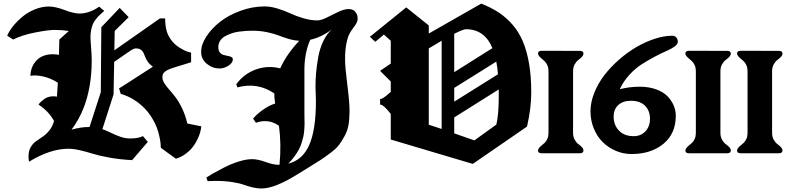

<svg xmlns="http://www.w3.org/2000/svg" viewBox="-20 -873 4377 1065"><path d="M148.9 -452.1Q148.9 -478.5 158.9 -502Q168.9 -525.4 188 -543.2Q207 -561 238 -568.4Q269 -575.7 307.1 -568.8L309.1 -653.8Q314.9 -659.7 361.8 -701.2Q324.2 -707 282.7 -707Q248.5 -707 175.5 -692.9Q102.5 -678.7 53.2 -653.8L20 -674.8Q30.3 -700.2 52.5 -727.8Q74.7 -755.4 104.5 -780.3Q134.3 -805.2 173.3 -821Q212.4 -836.9 251 -836.9Q286.6 -836.9 338.4 -817.4Q390.1 -797.9 420.4 -797.9Q474.6 -797.9 528.8 -835L530.8 -835.9Q544.4 -823.2 558.1 -813Q554.7 -809.6 542 -798.1Q529.3 -786.6 523.9 -781Q518.6 -775.4 508.8 -762.2Q499 -749 494.4 -737.5Q489.7 -726.1 485.8 -708Q481.9 -689.9 481.9 -668.9Q481.9 -650.9 485.4 -607.7Q488.8 -564.5 488.8 -538.6Q488.8 -391.6 444.8 -276.9Q420.4 -212.9 377 -153.8Q427.7 -168.5 473.6 -168.5H476.6L539.1 -361.8L542 -722.2L644 -829.1L693.8 -777.8L616.2 -701.2L614.3 -593.8Q832.5 -746.6 867.2 -771H896Q896 -731.4 904.5 -700.9Q913.1 -670.4 936 -643.1Q953.1 -622.6 977.1 -607.9Q1001 -593.3 1014.9 -588.4Q1028.8 -583.5 1040 -581.1V-527.8Q1021 -521.5 997.6 -514.4Q974.1 -507.3 960.9 -503.4Q947.8 -499.5 932.4 -494.1Q917 -488.8 909.2 -484.6Q901.4 -480.5 893.8 -474.4Q886.2 -468.3 883.5 -460.9Q880.9 -453.6 880.9 -444.3Q880.9 -428.2 891.4 -411.6Q901.9 -395 918.5 -376.2Q935.1 -357.4 953.1 -334.2Q971.2 -311 989.7 -272.7Q1008.3 -234.4 1019 -188L1092.8 -172.9H1096.2V-169.9Q1094.7 -154.3 1089.6 -136.5Q1084.5 -118.7 1073.7 -96.9Q1063 -75.2 1048.1 -56.2Q1033.2 -37.1 1009.8 -19.8Q986.3 -2.4 958 6.8L956.1 7.8L872.1 -53.2V-55.2Q871.6 -67.9 870.4 -80.6Q869.1 -93.3 863.5 -118.7Q857.9 -144 849.1 -167.2Q840.3 -190.4 822.8 -219.2Q805.2 -248 782.2 -272Q725.1 -330.1 650.9 -352.1H649.9Q647.5 -356.9 645 -367.4Q642.6 -377.9 640.1 -382.8L642.1 -383.8Q669.4 -400.9 700.9 -421.1Q732.4 -441.4 769.8 -465.6Q807.1 -489.7 828.1 -502.9Q812 -513.7 801.3 -528.6Q790.5 -543.5 785.9 -556.2Q781.2 -568.8 775.9 -580.1Q770.5 -591.3 760.5 -597.9Q750.5 -604.5 733.4 -604.5Q728 -604.5 721.4 -601.8Q714.8 -599.1 703.6 -591.8Q692.4 -584.5 682.1 -577.4Q671.9 -570.3 651.1 -555.9Q630.4 -541.5 613.3 -529.8L609.9 -349.1L547.9 -156.7Q566.9 -150.4 596.4 -136Q626 -121.6 650.9 -113.3Q675.8 -105 703.6 -105Q747.6 -105 772.9 -118.2L799.8 -85.9L712.9 15.1H710.9Q644.5 11.7 585.9 1Q527.3 -9.8 493.7 -20.5Q460 -31.2 423.6 -39.6Q387.2 -47.9 358.9 -47.9Q258.8 -47.9 141.1 23.9Q138.2 11.2 138.2 -5.4Q138.2 -35.2 149.9 -55.9Q161.6 -76.7 179.7 -89.6Q197.8 -102.5 216.8 -115Q235.8 -127.4 253.7 -149.4Q271.5 -171.4 279.8 -202.1L277.3 -206.1Q274.9 -210.4 273.7 -212.4Q272.5 -214.4 269 -219.5Q265.6 -224.6 262.9 -228.3Q260.3 -231.9 255.6 -237.8Q251 -243.7 246.6 -248.3Q242.2 -252.9 236.1 -259Q230 -265.1 223.9 -270.3Q217.8 -275.4 210 -281.5Q202.1 -287.6 193.8 -293Q198.7 -300.3 205.3 -306.9Q211.9 -313.5 224.4 -323Q236.8 -332.5 255.6 -336.7Q274.4 -340.8 295.9 -336.9L300.8 -414.1Q261.2 -439.9 217.8 -449.2Q174.3 -458.5 148.9 -452.1Z M1271.5 -543.9Q1271.5 -524.4 1247.3 -508.8Q1223.1 -493.2 1197.8 -493.2Q1158.7 -493.2 1127.2 -519Q1095.7 -544.9 1095.7 -585Q1095.7 -626 1124.8 -670.7Q1153.8 -715.3 1200.9 -752.2Q1248 -789.1 1314.2 -813.2Q1380.4 -837.4 1448.7 -837.4Q1481.9 -837.4 1521 -825.2Q1560.1 -813 1590.6 -798.6Q1621.1 -784.2 1662.1 -772Q1703.1 -759.8 1739.7 -759.8Q1760.7 -759.8 1792 -775.4Q1823.2 -791 1856.2 -806.9Q1889.2 -822.8 1914.1 -822.8Q1938.5 -822.8 1951.2 -806.9Q1963.9 -791 1963.9 -771Q1963.9 -756.3 1956.8 -743.9Q1949.7 -731.4 1939.5 -718.3Q1929.2 -705.1 1918.7 -686Q1908.2 -667 1901.1 -630.1Q1894 -593.3 1894 -542.5Q1894 -501 1906.5 -403.8Q1918.9 -306.6 1918.9 -257.3Q1918.9 -214.4 1913.1 -180.4Q1907.2 -146.5 1891.1 -117.7Q1875 -88.9 1860.6 -69.3Q1846.2 -49.8 1814 -25.4Q1781.7 -1 1759.8 13.2Q1737.8 27.3 1691.9 55.7Q1652.8 79.6 1631.8 92.8Q1504.4 172.4 1431.6 172.4Q1404.8 172.4 1378.2 165.8Q1351.6 159.2 1330.8 151.4Q1310.1 143.6 1268.6 137Q1227.1 130.4 1173.3 130.4Q1149.4 130.4 1131.8 131.8L1124.5 111.8Q1140.1 101.6 1160.4 89.8Q1180.7 78.1 1220.7 57.4Q1260.7 36.6 1303.2 23.2Q1345.7 9.8 1378.4 9.8Q1410.2 9.8 1452.9 25.4Q1495.6 41 1523.9 41H1530.3Q1541.5 -71.8 1527.3 -175.3Q1491.7 -201.2 1449.7 -201.2Q1424.3 -201.2 1399.9 -191.9Q1397.5 -195.8 1391.8 -203.4Q1386.2 -210.9 1383.8 -214.8Q1403.8 -239.7 1439 -264.4Q1474.1 -289.1 1506.3 -298.8Q1501.5 -329.6 1501.5 -351.1V-355Q1407.2 -418.5 1296.9 -388.2L1290.5 -405.8Q1335 -465.3 1401.1 -488.3Q1467.3 -511.2 1534.2 -493.7Q1570.3 -573.2 1640.1 -647Q1612.8 -647.9 1581.8 -657Q1550.8 -666 1526.1 -676Q1501.5 -686 1462.2 -694.3Q1422.9 -702.6 1380.4 -702.6Q1363.8 -702.6 1347.4 -701.7Q1331.1 -700.7 1307.6 -697.8Q1284.2 -694.8 1265.1 -688.2Q1246.1 -681.6 1228.5 -672.1Q1210.9 -662.6 1200.9 -646.7Q1190.9 -630.9 1190.9 -610.8Q1190.9 -592.8 1199.2 -582.3Q1207.5 -571.8 1219.2 -568.4Q1231 -564.9 1242.9 -563Q1254.9 -561 1263.2 -556.9Q1271.5 -552.7 1271.5 -543.9ZM1579.1 34.7Q1658.2 15.1 1695.3 -68.8Q1732.4 -152.8 1732.4 -313Q1732.4 -326.2 1731.2 -352.8Q1730 -379.4 1730 -393.1Q1730 -429.7 1733.2 -467Q1736.3 -504.4 1744.6 -553Q1752.9 -601.6 1772.7 -643.6Q1792.5 -685.5 1820.8 -710Q1763.2 -666 1700.7 -652.3Q1668.5 -578.6 1668.5 -484.9V-243.2Q1668.5 -235.8 1668.9 -215.1Q1669.4 -194.3 1669.4 -183.3Q1669.4 -172.4 1667.7 -151.4Q1666 -130.4 1662.8 -116.2Q1659.7 -102.1 1653.1 -80.8Q1646.5 -59.6 1637.2 -42.5Q1627.9 -25.4 1613 -4.9Q1598.1 15.6 1579.1 34.7Z M2358.4 -687 2649.4 -853Q2704.6 -831.1 2746.3 -803.7Q2788.1 -776.4 2823 -736.1Q2857.9 -695.8 2880.1 -643.6Q2902.3 -591.3 2914.6 -520.3Q2926.8 -449.2 2926.8 -359.9Q2926.8 -273.4 2903.3 -170.9L2602.5 36.1L2147.5 -99.1V-241.2Q2107.4 -293 2088.4 -293V-324.2Q2099.6 -319.8 2147.5 -363.3V-420.9L2088.4 -480L2147.5 -520.5V-647L2109.4 -681.2L2061.5 -641.1L2031.7 -668.9L2233.4 -832L2358.4 -731.9ZM2358.4 -181.2Q2366.7 -178.2 2391.4 -170.4Q2416 -162.6 2429.7 -157.7V-647Q2378.4 -617.2 2358.4 -604.5ZM2732.9 -531.2 2499.5 -385.3V-309.1L2742.2 -460.9Q2738.8 -500 2732.9 -531.2ZM2711.4 -606Q2668 -710.9 2564.5 -710.9Q2550.3 -710.9 2499.5 -685.5V-472.7ZM2499.5 -133.3 2611.3 -94.2 2733.4 -182.1Q2746.6 -241.2 2746.6 -335.9Q2746.6 -340.3 2746.6 -348.6Q2746.6 -356.9 2746.6 -364Q2746.6 -371.1 2746.6 -377L2499.5 -221.7Z M2984.9 -591.3Q2964.4 -591.3 2964.4 -576.7Q2964.4 -568.8 2970.5 -561.5Q2976.6 -554.2 2984.9 -547.6Q2993.2 -541 3001.7 -532.7Q3010.3 -524.4 3016.4 -510.5Q3022.5 -496.6 3022.5 -479V-134.8Q3022.5 -117.2 3016.4 -103.3Q3010.3 -89.4 3001.7 -81.3Q2993.2 -73.2 2984.9 -66.7Q2976.6 -60.1 2970.5 -52.7Q2964.4 -45.4 2964.4 -37.6Q2964.4 -22.9 2984.9 -22.9H3196.3Q3216.3 -22.9 3216.3 -38.1Q3216.3 -47.9 3207.3 -57.1Q3198.2 -66.4 3187.5 -74.2Q3176.8 -82 3167.7 -98.1Q3158.7 -114.3 3158.7 -135.7V-478.5Q3158.7 -500 3167.7 -516.1Q3176.8 -532.2 3187.5 -540Q3198.2 -547.9 3207.3 -557.1Q3216.3 -566.4 3216.3 -576.2Q3216.3 -590.8 3196.3 -590.8Z M3585.4 -214.4Q3585.4 -258.3 3558.3 -286.1Q3531.2 -314 3479 -314Q3435.5 -314 3409.7 -290.5Q3383.8 -267.1 3383.8 -225.6Q3383.8 -179.2 3413.6 -148.4Q3443.4 -117.7 3495.1 -117.7Q3534.7 -117.7 3560.1 -144.5Q3585.4 -171.4 3585.4 -214.4ZM3482.9 -18.6Q3437.5 -18.6 3395.8 -36.4Q3354 -54.2 3323 -85Q3292 -115.7 3273.7 -160.4Q3255.4 -205.1 3255.4 -255.9Q3255.4 -305.7 3276.4 -358.2Q3297.4 -410.6 3332.3 -456.1Q3367.2 -501.5 3413.8 -542.2Q3460.4 -583 3510.3 -612.1Q3560.1 -641.1 3612.1 -658Q3664.1 -674.8 3708.5 -674.8Q3722.7 -674.8 3731.2 -665.3Q3739.7 -655.8 3739.7 -640.6Q3739.7 -627.9 3721.7 -614.7Q3703.6 -601.6 3675 -589.4Q3646.5 -577.1 3609.9 -557.6Q3573.2 -538.1 3538.6 -515.9Q3503.9 -493.7 3470.7 -457.5Q3437.5 -421.4 3418 -378.4Q3473.6 -392.1 3527.3 -392.1Q3578.1 -392.1 3618.2 -377.9Q3658.2 -363.8 3681.4 -340.1Q3704.6 -316.4 3716.6 -288.6Q3728.5 -260.7 3728.5 -231Q3728.5 -131.3 3659.7 -75Q3590.8 -18.6 3482.9 -18.6Z M3802.2 -591.3Q3781.7 -591.3 3781.7 -576.7Q3781.7 -568.8 3787.8 -561.5Q3793.9 -554.2 3802.2 -547.6Q3810.5 -541 3819.1 -532.7Q3827.6 -524.4 3833.7 -510.5Q3839.8 -496.6 3839.8 -479V-134.8Q3839.8 -117.2 3833.7 -103.3Q3827.6 -89.4 3819.1 -81.3Q3810.5 -73.2 3802.2 -66.7Q3793.9 -60.1 3787.8 -52.7Q3781.7 -45.4 3781.7 -37.6Q3781.7 -22.9 3802.2 -22.9H4013.7Q4033.7 -22.9 4033.7 -38.1Q4033.7 -47.9 4024.7 -57.1Q4015.6 -66.4 4004.9 -74.2Q3994.1 -82 3985.1 -98.1Q3976.1 -114.3 3976.1 -135.7V-478.5Q3976.1 -500 3985.1 -516.1Q3994.1 -532.2 4004.9 -540Q4015.6 -547.9 4024.7 -557.1Q4033.7 -566.4 4033.7 -576.2Q4033.7 -590.8 4013.7 -590.8Z M4088.9 -591.3Q4068.4 -591.3 4068.4 -576.7Q4068.4 -568.8 4074.5 -561.5Q4080.6 -554.2 4088.9 -547.6Q4097.2 -541 4105.7 -532.7Q4114.3 -524.4 4120.4 -510.5Q4126.5 -496.6 4126.5 -479V-134.8Q4126.5 -117.2 4120.4 -103.3Q4114.3 -89.4 4105.7 -81.3Q4097.2 -73.2 4088.9 -66.7Q4080.6 -60.1 4074.5 -52.7Q4068.4 -45.4 4068.4 -37.6Q4068.4 -22.9 4088.9 -22.9H4300.3Q4320.3 -22.9 4320.3 -38.1Q4320.3 -47.9 4311.3 -57.1Q4302.2 -66.4 4291.5 -74.2Q4280.8 -82 4271.7 -98.1Q4262.7 -114.3 4262.7 -135.7V-478.5Q4262.7 -500 4271.7 -516.1Q4280.8 -532.2 4291.5 -540Q4302.2 -547.9 4311.3 -557.1Q4320.3 -566.4 4320.3 -576.2Q4320.3 -590.8 4300.3 -590.8Z"/></svg>

Font: KJV1611
Style: Regular
Weight: 400
Version: Version 3.6.1